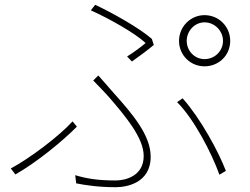

<svg xmlns="http://www.w3.org/2000/svg" viewBox="-20 -760 1040 799"><path d="M757 -590C757 -631 790 -667 831 -667C874 -667 908 -631 908 -590C908 -548 874 -514 831 -514C790 -514 757 -548 757 -590ZM725 -590C725 -530 773 -484 831 -484C891 -484 938 -530 938 -590C938 -649 891 -697 831 -697C773 -697 725 -649 725 -590ZM509 -525 529 -504C563 -528 599 -555 620 -573L612 -598C561 -643 447 -707 376 -740L358 -717C436 -682 542 -622 586 -581C570 -567 538 -543 509 -525ZM293 -31 297 3C338 11 390 19 462 19C503 19 607 4 607 -108C607 -196 534 -283 454 -372C433 -396 408 -425 389 -446L368 -425C390 -402 417 -375 436 -353C503 -275 578 -186 578 -111C578 -28 503 -9 462 -9C385 -9 340 -17 293 -31ZM893 -33 920 -49C888 -132 815 -266 740 -351L717 -335C788 -264 861 -123 893 -33ZM300 -233 282 -255C228 -195 104 -101 25 -59L44 -34C132 -84 240 -172 300 -233Z"/></svg>

Font: Noto Sans CJK HK Thin
Style: Regular
Weight: 100
Designer: Ryoko NISHIZUKA 西塚涼子 (kana, bopomofo & ideographs); Paul D. Hunt (Latin, Greek & Cyrillic); Sandoll Communications 산돌커뮤니
Foundry: Adobe
Version: Version 2.004;hotconv 1.0.118;makeotfexe 2.5.65603